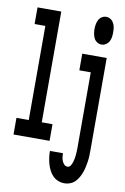

<svg xmlns="http://www.w3.org/2000/svg" viewBox="-104 -809 708 1091"><g transform="rotate(10 250.0 -263.5)"><path d="M15 0V-96H86V-639H24V-735H161V-96H223V0ZM418 -590Q405 -590 393 -597.5Q381 -605 375 -617Q369 -629 366.5 -642.5Q364 -656 364 -670Q364 -684 366.5 -697.5Q369 -711 375 -723Q381 -735 393 -742.5Q405 -750 418 -750Q432 -750 443.5 -742.5Q455 -735 461.5 -723Q468 -711 470 -697.5Q472 -684 472 -670Q472 -656 470 -642.5Q468 -629 461.5 -617Q455 -605 443.5 -597.5Q432 -590 418 -590ZM348 223Q329 223 311 216Q293 209 280 195.5Q267 182 258.5 165Q250 148 245 130Q240 112 237.5 93.5Q235 75 235 56H310Q310 67 311.5 78Q313 89 317 99.5Q321 110 329 118.5Q337 127 348 127Q359 127 365.5 117.5Q372 108 375.5 97Q379 86 381 75.5Q383 65 384 54Q385 43 385.5 32Q386 21 386 10V-424H320V-520H461V10Q461 27 460.5 43.5Q460 60 457.5 77Q455 94 451.5 110Q448 126 442.5 141.5Q437 157 428.5 172Q420 187 408 199Q396 211 380 217Q364 223 348 223Z"/></g></svg>

Font: Iosevka Term Curly
Style: Bold
Weight: 700
Designer: Belleve Invis
Foundry: Belleve Invis
Version: Version 32.3.0